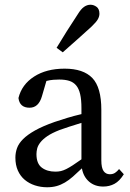

<svg xmlns="http://www.w3.org/2000/svg" viewBox="-20 -778 549 811"><path d="M214 -53Q227 -53 237.5 -55.5Q248 -58 260 -64Q272 -70 287.5 -80Q303 -90 324 -105V-259Q298 -251 273 -243Q248 -235 232 -229Q199 -216 180 -203Q161 -190 150.5 -176.5Q140 -163 137 -150.5Q134 -138 134 -127Q134 -87 156.5 -70Q179 -53 214 -53ZM416 10Q380 10 356 -11Q332 -32 326 -67Q305 -47 288 -32Q271 -17 254 -7Q237 3 219 8Q201 13 179 13Q152 13 127.5 5Q103 -3 84.5 -18.5Q66 -34 55.5 -57.5Q45 -81 45 -112Q45 -133 52 -152.5Q59 -172 77.5 -190.5Q96 -209 128 -227Q160 -245 211 -263Q234 -271 264 -280Q294 -289 324 -296V-321Q324 -357 318.5 -380.5Q313 -404 301.5 -417.5Q290 -431 272.5 -436.5Q255 -442 230 -442Q219 -442 205.5 -441Q192 -440 176 -436L157 -371Q143 -323 105 -323Q63 -323 58 -364Q72 -421 124 -454.5Q176 -488 253 -488Q332 -488 370 -448.5Q408 -409 408 -314V-101Q408 -69 417.5 -55.5Q427 -42 444 -42Q457 -42 466 -48Q475 -54 483 -64L503 -42Q485 -13 463.5 -1.5Q442 10 416 10ZM219 -576Q261 -646 308 -717Q322 -740 335 -749Q348 -758 362 -758Q376 -758 388 -749Q400 -740 400 -720Q400 -709 393.5 -697Q387 -685 366 -665Q335 -637 305.5 -610.5Q276 -584 245 -557Z"/></svg>

Font: Source Serif Pro
Style: Regular
Weight: 400
Designer: Frank Grießhammer
Foundry: Adobe Systems Incorporated
Version: Version 2.000;PS 1.000;hotconv 16.6.51;makeotf.lib2.5.65220